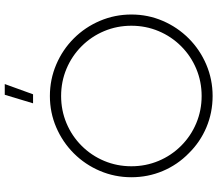

<svg xmlns="http://www.w3.org/2000/svg" viewBox="-72 -814 892 787"><g transform="rotate(-90 373.5 -421.0)"><path d="M138 -93Q91 -139 65.5 -199.5Q40 -260 40 -328Q40 -396 66 -457Q92 -518 138 -564Q184 -610 244.5 -636Q305 -662 373 -662Q441 -662 502 -636Q563 -610 609 -564Q655 -518 681 -457Q707 -396 707 -328Q707 -260 681 -199.5Q655 -139 609 -93Q563 -47 502 -21Q441 5 373 5Q305 5 244.5 -20.5Q184 -46 138 -93ZM169 -532Q129 -492 107 -439.5Q85 -387 85 -328Q85 -269 107 -216.5Q129 -164 169 -124Q209 -84 261.5 -62Q314 -40 373 -40Q432 -40 484.5 -62Q537 -84 577 -124Q617 -164 639 -216.5Q661 -269 661 -328Q661 -387 639 -439.5Q617 -492 577 -532Q537 -572 484.5 -594Q432 -616 373 -616Q314 -616 261.5 -594Q209 -572 169 -532ZM380 -731H343L378 -847H422Z"/></g></svg>

Font: Sulphur Point Light
Style: Regular
Weight: 300
Designer: Noponies / Dale Sattler
Foundry: Noponies
Version: Version 1.000; ttfautohint (v1.8)